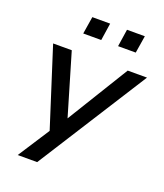

<svg xmlns="http://www.w3.org/2000/svg" viewBox="-159 -817 945 1103"><g transform="rotate(20 313.5 -265.5)"><path d="M81 180 217 -30V21L53 -492H167L284 -96H266L509 -492H627L200 180ZM409 -605 425 -711H534L517 -605ZM196 -605 213 -711H322L306 -605Z"/></g></svg>

Font: Nunito Sans 10pt SemiExpanded SemiBold
Style: Italic
Weight: 600
Width: 6
Italic angle: -9°
Designer: Vernon Adams
Foundry: Vernon Adams
Version: Version 3.101;gftools[0.9.27]